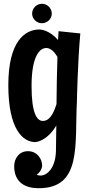

<svg xmlns="http://www.w3.org/2000/svg" viewBox="-20 -724 472 1016"><path d="M290 -559 287 -512C240 -568 189 -568 189 -568C110 -568 24 -503 24 -273C24 -40 101 28 167 28C167 28 227 26 278 -60L276 75C274 165 229 205 195 205C189 205 182 204 174 201C203 179 203 153 203 153C203 116 176 76 128 76C83 76 55 112 55 156C55 197 70 272 185 272C414 272 375 42 387 -188C387 -188 391 -395 405 -547ZM284 -423C281 -341 280 -258 279 -173C269 -143 250 -84 207 -84C175 -84 147 -125 147 -269C147 -425 189 -470 225 -470C249 -470 269 -448 284 -423ZM254 -652C254 -681 230 -704 202 -704C174 -704 150 -681 150 -652C150 -624 174 -601 202 -601C230 -601 254 -624 254 -652Z"/></svg>

Font: Rum Raisin
Style: Regular
Weight: 400
Designer: Astigmatic (AOETI)
Foundry: Astigmatic (AOETI)
Version: Version 1.000